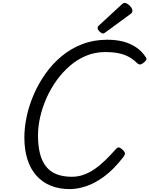

<svg xmlns="http://www.w3.org/2000/svg" viewBox="-20 -1285 1030 1324"><path d="M462 19Q388 19 330 -4.5Q272 -28 231 -74Q190 -120 169 -186.5Q148 -253 148 -337Q148 -406 164 -481.5Q180 -557 212.5 -632.5Q245 -708 293 -776Q341 -844 404.5 -897Q468 -950 547 -980.5Q626 -1011 720 -1011Q783 -1011 832.5 -997.5Q882 -984 920.5 -957.5Q959 -931 985 -891Q993 -880 988.5 -871.5Q984 -863 970 -852Q957 -842 947.5 -840.5Q938 -839 924 -851Q899 -876 869 -892.5Q839 -909 799.5 -917.5Q760 -926 705 -926Q636 -926 575 -901Q514 -876 462.5 -831.5Q411 -787 370 -730Q329 -673 300.5 -608.5Q272 -544 257 -478Q242 -412 242 -352Q242 -280 255.5 -226.5Q269 -173 297.5 -137Q326 -101 370.5 -83.5Q415 -66 476 -66Q518 -66 557 -80Q596 -94 633 -119.5Q670 -145 706.5 -180.5Q743 -216 782 -260Q793 -272 804.5 -267Q816 -262 827 -251Q840 -238 841.5 -228.5Q843 -219 832 -204Q765 -117 699 -68.5Q633 -20 573 -0.5Q513 19 462 19ZM691 -1054Q680 -1054 666.5 -1067.5Q653 -1081 653 -1091Q653 -1095 654 -1099Q655 -1103 662 -1109L819 -1254Q825 -1259 829 -1262Q833 -1265 840 -1265Q850 -1265 862.5 -1256Q875 -1247 884 -1235Q893 -1223 893 -1212Q893 -1205 891 -1200Q889 -1195 878 -1187L710 -1064Q704 -1060 699.5 -1057Q695 -1054 691 -1054Z"/></svg>

Font: Playwrite CA
Style: Regular
Weight: 400
Designer: Veronika Burian, José Scaglione
Foundry: TypeTogether
Version: Version 1.002